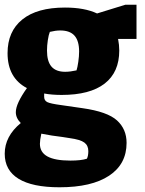

<svg xmlns="http://www.w3.org/2000/svg" viewBox="-20 -565 612 813"><path d="M0 86Q0 12 68 -44Q47 -65 47 -90Q47 -126 94 -192Q12 -235 12 -340Q12 -432 74.5 -482.5Q137 -533 255 -533Q338 -533 391 -508L511 -545H558V-400H480Q485 -375 485 -351Q485 -259 423 -211Q361 -163 241 -163Q200 -163 167 -169V-155Q167 -139 180.5 -132.5Q194 -126 239 -120L329 -107Q435 -92 475.5 -55Q516 -18 516 40Q516 130 442 179Q368 228 232 228Q117 228 58.5 192Q0 156 0 86ZM304 -267Q308 -279 311.5 -303Q315 -327 315 -347Q315 -392 295.5 -414Q276 -436 235 -436Q215 -436 191 -430Q186 -418 182.5 -395Q179 -372 179 -351Q179 -305 198 -283Q217 -261 256 -261Q277 -261 304 -267ZM348 107Q354 95 354 75Q354 51 337 38.5Q320 26 276 20L244 15Q200 10 155 1Q149 28 149 44Q149 80 181 97.5Q213 115 278 115Q324 115 348 107Z"/></svg>

Font: Suez One
Style: Regular
Weight: 400
Designer: Michal Sahar
Foundry: Hagilda
Version: Version 1.001